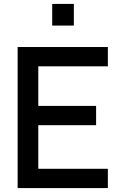

<svg xmlns="http://www.w3.org/2000/svg" viewBox="-20 -960 620 980"><path d="M357 -829.5V-940H246.5V-829.5ZM530.5 0V-98.5H175.5V-321H470.5V-419.5H175.5V-621.5H530.5V-720H70V0Z"/></svg>

Font: Vela Sans SemBd
Style: Regular
Weight: 600
Designer: Principal design: Mikhail Sharanda - project Manrope.
Design modification: Ravid Balaliev
Foundry: Mikhail Sharanda
Version: Version 1.001